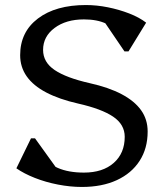

<svg xmlns="http://www.w3.org/2000/svg" viewBox="-20 -726 651 762"><path d="M305 16Q259 16 210 6.5Q161 -3 118 -20Q75 -37 45 -58L103 -177H119L232 -20H144V-115Q167 -78 209.5 -59.5Q252 -41 313 -41Q388 -41 431.5 -79.5Q475 -118 475 -183Q475 -232 429 -263Q383 -294 290 -315Q215 -332 163.5 -359Q112 -386 86 -423Q60 -460 60 -507Q60 -599 130.5 -652.5Q201 -706 321 -706Q364 -706 408.5 -697Q453 -688 493 -672.5Q533 -657 560 -636L490 -522H474L372 -672H468L461 -577Q437 -615 401.5 -632Q366 -649 313 -649Q242 -649 196.5 -615Q151 -581 151 -528Q151 -479 197 -448Q243 -417 336 -396Q412 -379 463 -352Q514 -325 540 -288.5Q566 -252 566 -204Q566 -137 534 -87.5Q502 -38 443.5 -11Q385 16 305 16Z"/></svg>

Font: Platypi Light
Style: Regular
Weight: 300
Designer: David Sargent
Foundry: Bolt Cutter Type
Version: Version 1.200